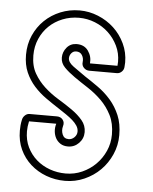

<svg xmlns="http://www.w3.org/2000/svg" viewBox="-52 -750 643 807"><g transform="rotate(5 269.5 -346.5)"><path d="M252 -706Q292 -706 330 -690.5Q368 -675 397 -648Q426 -621 443.5 -584Q461 -547 461 -505L460 -488Q460 -475 451 -466Q442 -457 430 -457H314Q300 -457 290.5 -467Q281 -477 283 -491Q285 -507 277 -520Q269 -533 252 -533Q240 -533 232 -523.5Q224 -514 224 -502Q224 -485 246.5 -468.5Q269 -452 298 -432Q326 -414 355.5 -393Q385 -372 409 -344.5Q433 -317 448 -281.5Q463 -246 463 -198Q463 -155 446 -116.5Q429 -78 400.5 -49.5Q372 -21 333.5 -4Q295 13 252 13Q210 13 172.5 -1Q135 -15 106.5 -40.5Q78 -66 61.5 -101.5Q45 -137 45 -181Q45 -192 46 -203.5Q47 -215 50 -228Q52 -238 60.5 -246Q69 -254 80 -254H195Q211 -254 220 -242.5Q229 -231 224 -215Q219 -197 226 -180Q233 -163 252 -163Q266 -163 276.5 -173.5Q287 -184 287 -198Q287 -211 279.5 -222.5Q272 -234 260 -244.5Q248 -255 232 -266Q216 -277 199 -288Q171 -306 143.5 -325.5Q116 -345 93.5 -370Q71 -395 57 -427Q43 -459 43 -501Q43 -545 59.5 -582.5Q76 -620 104.5 -647.5Q133 -675 171 -690.5Q209 -706 252 -706ZM252 -675Q215 -675 182.5 -662Q150 -649 126 -626Q102 -603 88 -571Q74 -539 74 -501Q74 -457 92 -425.5Q110 -394 137 -369.5Q164 -345 195.5 -326Q227 -307 254 -288Q281 -269 299 -247.5Q317 -226 317 -198Q317 -171 298 -151.5Q279 -132 252 -132Q233 -132 220 -140.5Q207 -149 200 -162Q193 -175 191.5 -191Q190 -207 195 -223H80Q75 -200 75 -181Q75 -144 89.5 -114Q104 -84 128.5 -62.5Q153 -41 185 -29.5Q217 -18 252 -18Q289 -18 321.5 -32.5Q354 -47 378.5 -71.5Q403 -96 417.5 -128.5Q432 -161 432 -198Q432 -245 414.5 -279.5Q397 -314 370.5 -340Q344 -366 313 -386Q282 -406 255.5 -424.5Q229 -443 211.5 -461Q194 -479 194 -502Q194 -526 210 -545Q226 -564 252 -564Q284 -564 300.5 -540.5Q317 -517 314 -488H430L431 -505Q431 -541 416 -572Q401 -603 376.5 -626Q352 -649 319.5 -662Q287 -675 252 -675Z"/></g></svg>

Font: Lichte PostBus
Style: Regular
Weight: 400
Designer: Peter Wiegel
Version: Version 1.001